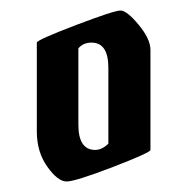

<svg xmlns="http://www.w3.org/2000/svg" viewBox="-20 -790 356 365"><path d="M50 -540V-709Q50 -714 123.5 -742Q197 -770 209 -770Q221 -770 243.5 -743Q266 -716 266 -695V-505Q266 -500 194.5 -472.5Q123 -445 106.5 -445Q90 -445 70 -473Q50 -501 50 -540ZM161 -505Q174 -505 186 -517V-661Q186 -709 154 -709Q138 -709 129 -698V-553Q129 -505 161 -505Z"/></svg>

Font: Pirata One
Style: Regular
Weight: 400
Designer: Rodrigo Fuenzalida, Nicolas Massi
Foundry: Rodrigo Fuenzalida, Nicolas Massi
Version: Version 1.001